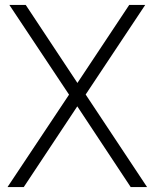

<svg xmlns="http://www.w3.org/2000/svg" viewBox="-20 -760 629 780"><path d="M10.5 0 260.5 -375.5 18 -740H84.5L294.5 -423L505 -740H570L328 -376L577.5 0H511L294 -328L76.5 0Z"/></svg>

Font: Encode Sans Semi Condensed Light
Style: Regular
Weight: 300
Width: 4
Designer: Multiple Designers
Foundry: Impallari Type
Version: Version 3.000; ttfautohint (v1.8.3) -l 8 -r 50 -G 200 -x 14 